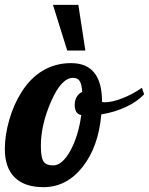

<svg xmlns="http://www.w3.org/2000/svg" viewBox="-40 -770 616 794"><path d="M284 -750 313 -561H238L179 -750ZM-20 -154Q-20 -211 -1.5 -275Q17 -339 49 -389Q86 -448 138 -478.5Q190 -509 254 -509Q318 -509 350 -469Q382 -429 382 -349Q384 -348 386.5 -347.5Q389 -347 393 -347Q424 -347 467 -364Q510 -381 547 -407L556 -380Q528 -350 481.5 -328Q435 -306 379 -297Q367 -162 301 -79Q235 4 140 4Q62 4 21 -36Q-20 -76 -20 -154ZM262 -448Q214 -448 171.5 -351Q129 -254 129 -167Q129 -120 139.5 -103Q150 -86 180 -86Q217 -86 250.5 -146Q284 -206 296 -294Q282 -297 275.5 -307.5Q269 -318 269 -336Q269 -355 277 -369Q285 -383 300 -390Q298 -422 289.5 -435Q281 -448 262 -448Z"/></svg>

Font: Galada
Style: Regular
Weight: 400
Designer: Latin by Pablo Impallari, Bengali by Jeremie Hornus, Yoann Minet, and Juan Bruce
Foundry: black foundry
Version: Version 1.261;PS 1.261;hotconv 1.0.86;makeotf.lib2.5.63406